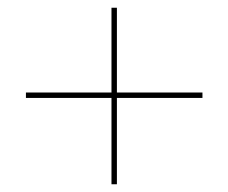

<svg xmlns="http://www.w3.org/2000/svg" viewBox="-20 -476 590 496"><path d="M503 -223H282V0H268V-223H47V-237H268V-456H282V-237H503Z"/></svg>

Font: Ysabeau Infant Thin
Style: Regular
Weight: 200
Designer: Christian Thalmann (Catharsis Fonts)
Version: Version 0.003